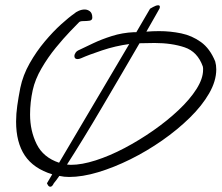

<svg xmlns="http://www.w3.org/2000/svg" viewBox="-20 -633 840 728"><path d="M171 75Q165 75 161.5 68.5Q158 62 158 62L178 28Q107 6 74 -43.5Q41 -93 41 -172Q41 -201 45.5 -232.5Q50 -264 57 -300Q67 -348 92.5 -393Q118 -438 150 -476Q182 -514 212 -541Q242 -568 261 -581Q267 -587 278.5 -592Q290 -597 301 -597Q312 -597 321 -590Q330 -583 330 -566Q330 -556 319 -554.5Q308 -553 296 -553Q284 -553 280 -549Q271 -540 246 -514Q221 -488 191.5 -452Q162 -416 137.5 -374Q113 -332 104 -291Q99 -268 96.5 -245Q94 -222 94 -199Q94 -137 119 -86.5Q144 -36 204 -16L470 -466Q418 -459 367 -442Q316 -425 287 -412Q280 -409 274 -409Q262 -409 262 -421Q262 -426 266.5 -433Q271 -440 281 -444Q302 -454 333.5 -469Q365 -484 404.5 -496.5Q444 -509 488 -511Q492 -511 497 -511L549 -600Q549 -600 560.5 -606.5Q572 -613 580 -613Q589 -613 585 -601Q585 -601 571.5 -577Q558 -553 535 -513Q546 -514 558.5 -514.5Q571 -515 583 -515Q626 -515 667 -506.5Q708 -498 742 -473.5Q776 -449 796 -400Q798 -393 799 -385.5Q800 -378 800 -370Q800 -326 773 -279Q746 -232 699.5 -186.5Q653 -141 595 -100.5Q537 -60 474.5 -29Q412 2 352 20Q292 38 242 38Q223 38 205 34Q191 54 184 62Q178 75 171 75ZM566 -470Q552 -470 538 -469.5Q524 -469 509 -469Q479 -417 442.5 -355Q406 -293 368.5 -229Q331 -165 296 -108Q261 -51 234 -9Q241 -8 249 -8Q290 -8 343 -25Q396 -42 452 -71.5Q508 -101 561 -138Q614 -175 657 -215.5Q700 -256 725 -295.5Q750 -335 750 -368Q750 -371 750 -374.5Q750 -378 749 -381Q729 -437 680 -453.5Q631 -470 566 -470Z"/></svg>

Font: Grape Nuts
Style: Regular
Weight: 400
Designer: Robert E. Leuschke
Foundry: Robert E. Leuschke
Version: Version 1.010; ttfautohint (v1.8.3)